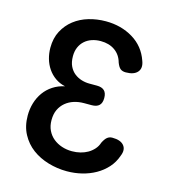

<svg xmlns="http://www.w3.org/2000/svg" viewBox="-111 -829 823 929"><g transform="rotate(15 300.0 -365.0)"><path d="M524 -601Q537 -567 519.5 -546.5Q502 -526 461 -526Q444 -526 434 -534Q424 -542 416 -563Q406 -600 377 -620.5Q348 -641 306 -641Q282 -641 261.5 -634Q241 -627 226 -613.5Q211 -600 202.5 -580.5Q194 -561 194 -536Q194 -506 204 -485.5Q214 -465 230 -452.5Q246 -440 265.5 -434Q285 -428 305 -428H343Q368 -428 380.5 -416Q393 -404 393 -379Q393 -354 380.5 -342Q368 -330 343 -330H305Q278 -330 254.5 -322.5Q231 -315 213 -300Q195 -285 184.5 -263Q174 -241 174 -210Q174 -181 185 -158.5Q196 -136 214.5 -121Q233 -106 257 -98Q281 -90 308 -90Q330 -90 350 -95Q370 -100 386.5 -109.5Q403 -119 416 -133.5Q429 -148 435 -167Q445 -187 455.5 -195.5Q466 -204 481 -204Q522 -204 539 -183.5Q556 -163 542 -130Q530 -95 506.5 -69Q483 -43 452 -25.5Q421 -8 384.5 1Q348 10 309 10Q261 10 215.5 -3.5Q170 -17 135 -43Q100 -69 78.5 -109Q57 -149 57 -202Q57 -235 66 -265Q75 -295 92.5 -319.5Q110 -344 136 -361Q162 -378 195 -385Q167 -391 145 -406.5Q123 -422 108 -444Q93 -466 85.5 -492.5Q78 -519 78 -547Q78 -595 97 -631Q116 -667 147.5 -691.5Q179 -716 220 -728Q261 -740 305 -740Q382 -740 441.5 -704Q501 -668 524 -601Z"/></g></svg>

Font: Maple Mono SemiBold
Style: Regular
Weight: 600
Monospace: yes
Designer: subframe7536
Version: Version 7.000